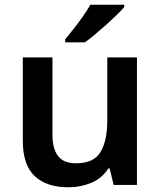

<svg xmlns="http://www.w3.org/2000/svg" viewBox="-20 -786 682 816"><path d="M562 -542V0H463L446 -70H440Q414 -28 368 -9Q322 10 271 10Q179 10 128 -37Q77 -84 77 -188V-542H203V-213Q203 -153 227 -122.5Q251 -92 303 -92Q378 -92 407 -139.5Q436 -187 436 -277V-542ZM508 -756Q496 -742 475.5 -722Q455 -702 430.5 -680Q406 -658 382.5 -638.5Q359 -619 341 -606H257V-619Q273 -638 293 -663.5Q313 -689 332.5 -716.5Q352 -744 364 -766H508Z"/></svg>

Font: Noto Sans Tangsa SemiBold
Style: Regular
Weight: 600
Version: Version 1.504